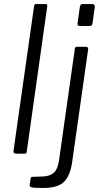

<svg xmlns="http://www.w3.org/2000/svg" viewBox="-20 -762 504 952"><path d="M113 -13Q112 -4 110 -2Q108 0 98 0H61Q53 0 49.5 -3.5Q46 -7 47 -14L149 -732Q151 -739 152.5 -740.5Q154 -742 160 -742H205Q217 -742 214 -729ZM338 40Q329 107 298.5 138.5Q268 170 194 170Q149 170 137.5 167Q126 164 127 157L132 122Q133 119 134.5 117Q136 115 140 115L195 113Q230 111 248.5 93Q267 75 273 31L351 -520Q352 -526 354.5 -528Q357 -530 362 -530H407Q413 -530 415.5 -526Q418 -522 417 -517L338 40ZM439 -649Q438 -641 435 -637Q432 -633 423 -633H375Q368 -633 365.5 -638Q363 -643 365 -650L376 -728Q378 -742 390 -742H439Q444 -742 447.5 -737.5Q451 -733 450 -726Z"/></svg>

Font: Libre Franklin Light
Style: Italic
Weight: 300
Italic angle: -8°
Designer: Pablo Impallari, Rodrigo Fuenzalida, Nhung Nguyen
Foundry: Impallari Type
Version: Version 3.000